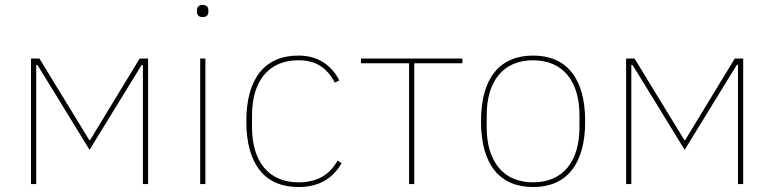

<svg xmlns="http://www.w3.org/2000/svg" viewBox="-20 -742 3121 774"><path d="M105 -506H139L340 -177H343L543 -506H577V0H556V-480H551L514 -420L341 -138L168 -420L131 -480H126V0H105Z M797 -673C780 -673 774 -683 774 -694V-701C774 -712 780 -722 797 -722C814 -722 820 -712 820 -701V-694C820 -683 814 -673 797 -673ZM787 -506H808V0H787Z M1183 12C1050 12 973 -77 973 -253C973 -429 1050 -518 1183 -518C1263 -518 1317 -478 1348 -418L1330 -409C1298 -468 1255 -499 1183 -499C1062 -499 996 -414 996 -277V-229C996 -92 1062 -7 1183 -7C1262 -7 1309 -39 1341 -95L1357 -84C1324 -27 1271 12 1183 12Z M1629 -487H1435V-506H1844V-487H1650V0H1629Z M2129 12C1996 12 1919 -77 1919 -253C1919 -429 1996 -518 2129 -518C2262 -518 2339 -429 2339 -253C2339 -77 2262 12 2129 12ZM2129 -7C2250 -7 2316 -92 2316 -229V-277C2316 -414 2250 -499 2129 -499C2008 -499 1942 -414 1942 -277V-229C1942 -92 2008 -7 2129 -7Z M2504 -506H2538L2739 -177H2742L2942 -506H2976V0H2955V-480H2950L2913 -420L2740 -138L2567 -420L2530 -480H2525V0H2504Z"/></svg>

Font: Plexus Sans Thin
Style: Regular
Weight: 250
Version: Version 2.001;PS 002.001;hotconv 1.0.70;makeotf.lib2.5.58329